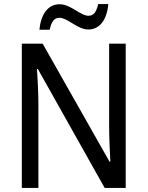

<svg xmlns="http://www.w3.org/2000/svg" viewBox="-20 -930 730 950"><path d="M175 -783H226C234 -822 248 -842 274 -842C314 -842 364 -784 417 -784C473 -784 509 -832 516 -910H466C457 -873 445 -852 418 -852C378 -852 330 -909 275 -909C215 -909 182 -856 175 -783ZM602 0V-714H520V-302C520 -247 524 -172 526 -130H522L191 -714H88V0H170V-413C170 -475 166 -539 163 -589H167L498 0Z"/></svg>

Font: Noto Sans Malayalam SemiCondensed
Style: Regular
Weight: 400
Width: 4
Designer: Jelle Bosma - Monotype Design Team
Foundry: Monotype Imaging Inc.
Version: Version 2.104